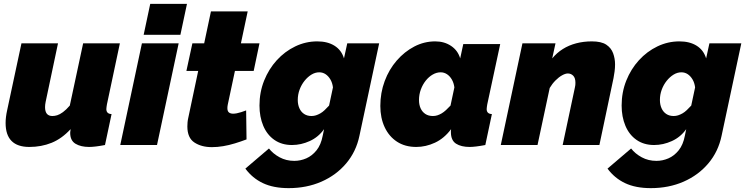

<svg xmlns="http://www.w3.org/2000/svg" viewBox="-20 -750 3854 993"><path d="M132 10Q9 10 9 -114Q9 -129 11 -145.5Q13 -162 17 -180L91 -526H280L216 -223Q213 -208 213 -196Q213 -150 251 -150Q263 -150 276 -154Q289 -158 305.5 -170Q322 -182 341 -204L410 -526H600L533 -210Q532 -203 531 -197Q530 -191 530 -186Q530 -161 557 -160L523 0Q497 5 476.5 7.5Q456 10 441 10Q398 10 370.5 -6.5Q343 -23 343 -63Q343 -66 343.5 -69Q344 -72 344.5 -75.5Q345 -79 345 -82Q300 -33 247 -11.5Q194 10 132 10Z M714 -526H904L792 0H602ZM757 -730H947L913 -570H723Z M949 -96Q949 -107 950 -118Q951 -129 954 -142L1005 -383H944L975 -526H1036L1071 -691H1261L1226 -526H1322L1292 -383H1195L1158 -209Q1157 -204 1156.5 -199.5Q1156 -195 1156 -191Q1156 -175 1164 -168.5Q1172 -162 1186 -162Q1194 -162 1204.5 -164Q1215 -166 1227.5 -170Q1240 -174 1253 -179L1255 -29Q1226 -18 1195 -8.5Q1164 1 1134 6Q1104 11 1076 11Q1022 11 985.5 -13Q949 -37 949 -96Z M1473 223Q1394 223 1339.5 197Q1285 171 1249 122L1371 18Q1392 45 1426 63.5Q1460 82 1502 82Q1534 82 1564 69Q1594 56 1617 27.5Q1640 -1 1649 -48L1656 -82Q1627 -41 1582 -20.5Q1537 0 1490 0Q1437 0 1399 -26.5Q1361 -53 1341.5 -99.5Q1322 -146 1322 -204Q1322 -273 1346 -333Q1370 -393 1411.5 -438.5Q1453 -484 1507 -510Q1561 -536 1621 -536Q1674 -536 1710 -513.5Q1746 -491 1759 -448L1776 -526H1941L1839 -48Q1822 34 1770.5 95Q1719 156 1642.5 189.5Q1566 223 1473 223ZM1591 -150Q1603 -150 1614 -153.5Q1625 -157 1636.5 -163.5Q1648 -170 1659 -180.5Q1670 -191 1682 -204L1702 -298Q1699 -322 1688.5 -339.5Q1678 -357 1663.5 -366.5Q1649 -376 1631 -376Q1610 -376 1590.5 -364Q1571 -352 1555 -332Q1539 -312 1529.5 -286.5Q1520 -261 1520 -233Q1520 -209 1528.5 -190Q1537 -171 1553 -160.5Q1569 -150 1591 -150Z M2133 10Q2075 10 2033.5 -17Q1992 -44 1969.5 -92Q1947 -140 1947 -202Q1947 -270 1969.5 -330.5Q1992 -391 2032 -437Q2072 -483 2123 -509.5Q2174 -536 2231 -536Q2278 -536 2313 -512.5Q2348 -489 2360 -448L2376 -522H2567L2500 -210Q2499 -203 2498 -197Q2497 -191 2497 -186Q2497 -161 2524 -160L2490 0Q2464 5 2443.5 7.5Q2423 10 2409 10Q2365 10 2338.5 -7Q2312 -24 2312 -67Q2312 -70 2312 -72.5Q2312 -75 2312.5 -77.5Q2313 -80 2313 -82Q2277 -34 2229.5 -12Q2182 10 2133 10ZM2219 -150Q2231 -150 2242 -153.5Q2253 -157 2264 -163.5Q2275 -170 2286.5 -180.5Q2298 -191 2310 -204L2330 -298Q2327 -321 2317 -338.5Q2307 -356 2292 -366Q2277 -376 2259 -376Q2238 -376 2218 -364.5Q2198 -353 2182 -333Q2166 -313 2156.5 -287Q2147 -261 2147 -233Q2147 -208 2155.5 -189.5Q2164 -171 2180 -160.5Q2196 -150 2219 -150Z M2682 -526H2853L2836 -448Q2860 -477 2891 -496.5Q2922 -516 2960 -526Q2998 -536 3041 -536Q3090 -536 3115.5 -519Q3141 -502 3151 -474.5Q3161 -447 3161 -417Q3161 -398 3158.5 -380Q3156 -362 3153 -346L3080 0H2890L2953 -296Q2955 -304 2955.5 -310Q2956 -316 2956 -322Q2956 -347 2944.5 -358.5Q2933 -370 2917 -370Q2904 -370 2887 -360.5Q2870 -351 2853 -334Q2836 -317 2823 -295L2760 0H2570Z M3346 223Q3267 223 3212.5 197Q3158 171 3122 122L3244 18Q3265 45 3299 63.5Q3333 82 3375 82Q3407 82 3437 69Q3467 56 3490 27.5Q3513 -1 3522 -48L3529 -82Q3500 -41 3455 -20.5Q3410 0 3363 0Q3310 0 3272 -26.5Q3234 -53 3214.5 -99.5Q3195 -146 3195 -204Q3195 -273 3219 -333Q3243 -393 3284.5 -438.5Q3326 -484 3380 -510Q3434 -536 3494 -536Q3547 -536 3583 -513.5Q3619 -491 3632 -448L3649 -526H3814L3712 -48Q3695 34 3643.5 95Q3592 156 3515.5 189.5Q3439 223 3346 223ZM3464 -150Q3476 -150 3487 -153.5Q3498 -157 3509.5 -163.5Q3521 -170 3532 -180.5Q3543 -191 3555 -204L3575 -298Q3572 -322 3561.5 -339.5Q3551 -357 3536.5 -366.5Q3522 -376 3504 -376Q3483 -376 3463.5 -364Q3444 -352 3428 -332Q3412 -312 3402.5 -286.5Q3393 -261 3393 -233Q3393 -209 3401.5 -190Q3410 -171 3426 -160.5Q3442 -150 3464 -150Z"/></svg>

Font: Raleway Thin Black
Style: Italic
Weight: 900
Italic angle: -12°
Version: Version 4.026